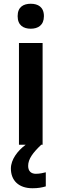

<svg xmlns="http://www.w3.org/2000/svg" viewBox="-20 -864 327 1023"><path d="M144 -844C105 -844 74 -827 74 -778C74 -729 105 -711 144 -711C182 -711 214 -729 214 -778C214 -827 182 -844 144 -844ZM130 20C130 -17 155 -50 200 -93H207V-635H81V-93H117C74 -61 38 -14 38 34C38 98 80 139 153 139C183 139 204 135 224 129V54C212 57 192 62 171 62C146 62 130 48 130 20Z"/></svg>

Font: Noto Sans Kannada UI SemiBold
Style: Regular
Weight: 600
Designer: Jelle Bosma - Monotype Design Team
Foundry: Monotype Imaging Inc.
Version: Version 2.005